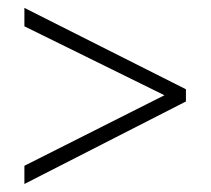

<svg xmlns="http://www.w3.org/2000/svg" viewBox="-20 -600 531 484"><path d="M41.5 -182.1 394.5 -359.9 41.5 -533.7V-580.1L448.7 -375V-344.2L41.5 -136.2Z"/></svg>

Font: Open Sans SemiCondensed Light
Style: Regular
Weight: 300
Width: 4
Designer: Monotype Design Team
Foundry: Monotype Imaging Inc.
Version: Version 3.000